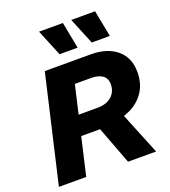

<svg xmlns="http://www.w3.org/2000/svg" viewBox="-157 -1001 990 1115"><g transform="rotate(-20 338.5 -443.0)"><path d="M14 0 167 -660H450.2Q551.8 -660 611.2 -610.4Q670.6 -560.8 670.6 -472Q670.6 -400.4 637.3 -350.1Q604 -299.8 546.9 -272.6Q489.8 -245.4 417.8 -241.8L380.4 -233H222.2L250 -354.8H381.4Q420 -354.8 446.6 -368Q473.2 -381.2 487.2 -404.4Q501.2 -427.6 501.2 -456.4Q501.2 -495 475.3 -512.7Q449.4 -530.4 408.4 -530.4H305.6L182.8 0ZM441.4 0 333.2 -285.8 488.6 -310.2 614.8 0ZM361.2 -886.4 392.8 -722.6H281.2L213.8 -886.4ZM560.2 -886.4 591.8 -722.6H480.2L412.8 -886.4Z"/></g></svg>

Font: Work Sans
Style: Italic
Weight: 400
Italic angle: -13°
Designer: Wei Huang
Foundry: Wei Huang
Version: Version 2.012